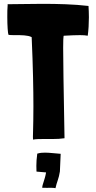

<svg xmlns="http://www.w3.org/2000/svg" viewBox="-20 -726 501 1000"><path d="M152 1C169 -2 187 -2 207 -2C223 -2 239 -2 255 -2C276 -2 297 -3 316 -6V-8C311 -282 309 -413 309 -477C309 -515 310 -530 311 -537C311 -538 312 -539 312 -540H315C350 -542 376 -543 397 -543C413 -543 426 -542 437 -540C441 -569 443 -603 443 -636C443 -657 442 -678 441 -695C363 -704 281 -706 200 -706C138 -706 78 -704 19 -704C19 -703 20 -703 20 -702C18 -682 18 -659 18 -637C18 -592 21 -552 24 -545C30 -543 45 -543 62 -543C90 -543 125 -543 144 -533L145 -532C152 -374 154 -257 154 -173C154 -58 150 -6 152 1ZM269 254C275 224 287 203 292 167L296 75H295C265 73 238 69 214 69C200 69 188 70 175 74H174V75C167 122 170 164 170 167C171 168 172 168 173 168L220 172C213 213 200 234 200 252C220 253 234 252 245 252C256 252 263 253 269 254Z"/></svg>

Font: HEYCLAY
Style: Regular
Weight: 400
Designer: Marcelo Magalhaes
Foundry: Marcelo Magalhães
Version: Version 1.300;hotconv 1.0.109;makeotfexe 2.5.65596